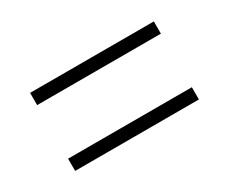

<svg xmlns="http://www.w3.org/2000/svg" viewBox="-56 -636 681 571"><g transform="rotate(-30 284.5 -350.0)"><path d="M72 -484H497V-442H72ZM72 -258H497V-216H72Z"/></g></svg>

Font: Montserrat Alternates Light
Style: Regular
Weight: 300
Designer: Julieta Ulanovsky
Foundry: Julieta Ulanovsky
Version: Version 7.200